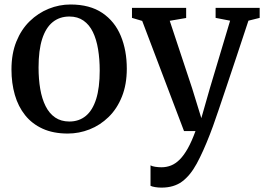

<svg xmlns="http://www.w3.org/2000/svg" viewBox="-20 -583 1176 854"><path d="M31 -274Q31 -344.5 52.8 -398.2Q74.5 -452 112 -488.5Q149.5 -525 196.5 -544Q243.5 -563 293.5 -563Q379.5 -563 435 -525.5Q490.5 -488 517.2 -423.5Q544 -359 544 -277.5Q544 -207 522.2 -153Q500.5 -99 463 -62.5Q425.5 -26 378.5 -7.5Q331.5 11 281.5 11Q217 11 169.8 -10.5Q122.5 -32 91.8 -70.5Q61 -109 46 -161Q31 -213 31 -274ZM288.5 -42.5Q331.5 -42.5 361.8 -67.5Q392 -92.5 407.8 -142.8Q423.5 -193 423.5 -269Q423.5 -320 416.2 -364Q409 -408 393.2 -440.5Q377.5 -473 351.5 -491.2Q325.5 -509.5 288.5 -509.5Q245 -509.5 214.2 -484.5Q183.5 -459.5 167.5 -409.5Q151.5 -359.5 151.5 -283Q151.5 -231 159 -187.2Q166.5 -143.5 182.8 -111Q199 -78.5 225.2 -60.5Q251.5 -42.5 288.5 -42.5ZM698.5 251.5Q683 251.5 669.8 249.2Q656.5 247 649.5 243.5V152.5Q656 156.5 670 158.8Q684 161 698.5 161Q720.5 161 740.8 153Q761 145 779.5 126.5Q798 108 815.5 76.8Q833 45.5 849.5 0H798.5L612.5 -490L567 -503.5V-548H808V-503L735 -490.5L834.5 -190.5L875.5 -57.5L913.5 -190.5L1003.5 -491L939 -503.5V-548H1135V-503.5L1085 -491Q1056.5 -404.5 1032 -331Q1007.5 -257.5 987.5 -198Q967.5 -138.5 952.5 -94.2Q937.5 -50 927.5 -22.2Q917.5 5.5 913.5 15Q883.5 92.5 854.8 145.2Q826 198 789.5 224.8Q753 251.5 698.5 251.5Z"/></svg>

Font: Merriweather 36pt Medium
Style: Regular
Weight: 500
Version: Version 2.100